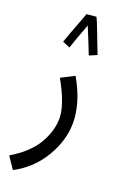

<svg xmlns="http://www.w3.org/2000/svg" viewBox="-196 -713 640 993"><g transform="rotate(20 123.5 -216.5)"><path d="M183 -461 225 -479Q217 -499 203 -535.5Q189 -572 175 -608.5Q161 -645 152 -663L99 -658Q92 -639 78 -602Q64 -565 51 -530.5Q38 -496 34 -483L75 -466Q78 -477 94 -521.5Q110 -566 125 -605Q139 -572 158 -524.5Q177 -477 183 -461ZM226 -106Q226 -155 210 -212.5Q194 -270 155 -339L82 -302Q152 -178 152 -103Q152 -33 110 38Q68 109 -27 165L17 230Q115 178 170.5 84.5Q226 -9 226 -106Z"/></g></svg>

Font: Noto Sans Arabic Condensed
Style: Regular
Weight: 400
Width: 3
Designer: Nadine Chahine
Foundry: Monotype Imaging Inc.
Version: 1.001